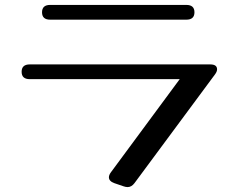

<svg xmlns="http://www.w3.org/2000/svg" viewBox="-20 -709 961 781"><path d="M738 -689Q771 -689 771 -659Q771 -629 738 -629H184Q151 -629 151 -659Q151 -689 184 -689ZM527 36Q515 52 499 52Q492 52 483 49L445 36Q423 28 423 12Q423 3 431 -8L711 -387H101Q68 -387 68 -417Q68 -447 101 -447H835Q863 -447 863 -427Q863 -418 855 -407Z"/></svg>

Font: Yusei Magic
Style: Regular
Weight: 400
Designer: Tanukizamurai
Foundry: Yusei Magic Project
Version: Version 1.200